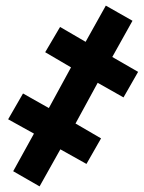

<svg xmlns="http://www.w3.org/2000/svg" viewBox="-20 -658 512 684"><path d="M27 -48 101 -182 9 -233 62 -325 154 -273 233 -418 141 -472 194 -562 285 -509 357 -638 452 -584 380 -455 472 -402 420 -311 328 -363 249 -218 340 -165 288 -74 195 -126 121 6Z"/></svg>

Font: Noto Sans Display Ex Bold Cond
Style: Italic
Weight: 800
Width: 3
Italic angle: -12°
Designer: Monotype Design team
Foundry: Monotype Imaging Inc.
Version: Version 1.000